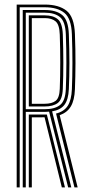

<svg xmlns="http://www.w3.org/2000/svg" viewBox="-20 -820 386 840"><path d="M53 0V-800H175.8Q237.2 -800 271.1 -773.1Q305 -746.2 307.8 -670.8Q310.5 -600.5 310.2 -542.9Q310 -485.2 307.8 -429Q305.8 -381.5 290.2 -354.9Q274.8 -328.2 241.2 -316L319.8 0H305.8L225.2 -323.2Q260.2 -332 276.4 -357.1Q292.5 -382.2 294.5 -429.5Q296.8 -485 296.9 -544.1Q297 -603.2 294.5 -670.2Q292 -738.8 261.8 -763.5Q231.5 -788.2 175.8 -788.2H66.2V0ZM79.5 0V-776.2H175.8Q225.8 -776.2 252.4 -754.1Q279 -732 281.2 -669.8Q286.2 -538.8 281.2 -430Q279.2 -384.5 262.2 -361.8Q245.2 -339 208 -332.8L292 0H278.2L194.8 -331.5Q186 -330.5 175.2 -330.5H92.8V0ZM92.8 -342.2H175.2Q219.5 -342.2 242.6 -360.4Q265.8 -378.5 268 -430.2Q270.2 -485.5 270.4 -544.6Q270.5 -603.8 268 -669.5Q265.8 -726 242.4 -745.2Q219 -764.5 175.8 -764.5H92.8ZM106 -354.2V-752.8H175.8Q212.2 -752.8 232.5 -736.2Q252.8 -719.8 254.8 -669Q257 -606.2 257.1 -546.5Q257.2 -486.8 254.8 -431Q252.8 -384.2 232.5 -369.2Q212.2 -354.2 175.2 -354.2ZM119.2 -366H175.2Q206.8 -366 223.4 -378.8Q240 -391.5 241.5 -431.2Q245.8 -544.5 241.5 -668.5Q240 -712.5 223.2 -726.6Q206.5 -740.8 175.8 -740.8H119.2ZM106 0V-318.8H162.8Q169 -318.8 174.5 -318.9Q180 -319 185 -319L264.2 0H250.5L175 -307Q171.2 -306.8 163 -306.8H119.2V0Z"/></svg>

Font: Big Shoulders Inline Display
Style: Regular
Weight: 400
Designer: Patric King
Foundry: XO Type Co
Version: Version 1.000